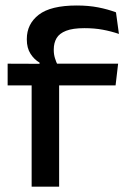

<svg xmlns="http://www.w3.org/2000/svg" viewBox="-20 -696 478 716"><path d="M266.5 -675.5Q310 -675.5 346 -668.5Q382 -661.5 412.5 -650L423.5 -569.5Q394 -579.5 363.2 -585.2Q332.5 -591 294.5 -591Q251.5 -591 226.5 -581.2Q201.5 -571.5 191 -553.8Q180.5 -536 180.5 -511.5V-509.5Q180.5 -493 185 -478.8Q189.5 -464.5 195 -453.5L127.5 -451V-462.5Q107.5 -474 93.8 -495.5Q80 -517 80 -548.5V-550.5Q80 -606.5 124.5 -641Q169 -675.5 266.5 -675.5ZM98 0V-428H200.5V0ZM8.5 -377.5V-458.5L139.5 -458L179 -458.5H420.5L411 -377.5Z"/></svg>

Font: Anek Gurmukhi Medium SemiExpanded
Style: Regular
Weight: 500
Width: 6
Version: Version 1.003